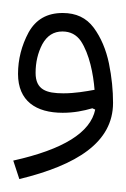

<svg xmlns="http://www.w3.org/2000/svg" viewBox="-96 -722 193 294"><path d="M49.8 -554.2C42.5 -519 1 -493.2 -75.7 -476.1L-66.4 -447.8C21.5 -469.2 77.1 -503.9 77.1 -564.5C77.1 -583.5 75.2 -603.5 70.8 -625C66.4 -646 58.6 -664.6 47.4 -679.7C36.1 -694.8 20.5 -702.1 0 -702.1C-23.9 -702.1 -41 -692.4 -52.2 -672.4C-63 -652.3 -68.4 -630.9 -68.4 -608.9C-68.4 -567.4 -41 -549.3 0 -549.3C17.1 -549.3 31.7 -552.2 45.4 -556.2ZM-41.5 -610.4C-41.5 -626.5 -38.1 -641.1 -31.2 -654.3C-23.9 -667.5 -13.7 -673.8 -0.5 -673.8C11.7 -673.8 21 -668.9 27.8 -659.2C41 -639.2 46.9 -608.4 48.8 -584.5C35.2 -582 18.6 -579.1 1 -579.1C-24.9 -579.1 -41.5 -584.5 -41.5 -610.4Z"/></svg>

Font: Estedad ExtraLight
Style: Regular
Weight: 200
Designer: Amin Abedi
Version: Version 7.3